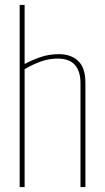

<svg xmlns="http://www.w3.org/2000/svg" viewBox="-20 -760 427 780"><path d="M60 0V-740H80V-500Q112 -517 146 -528.5Q180 -540 219 -540Q268 -540 297.5 -512.5Q327 -485 327 -423V0H307V-423Q307 -470 284.5 -496Q262 -522 214 -522Q179 -522 145.5 -510Q112 -498 80 -479V0Z"/></svg>

Font: Georama SemiCondensed Thin
Style: Regular
Weight: 100
Width: 4
Designer: Jean-Baptiste Levee
Foundry: Production Type
Version: Version 1.000